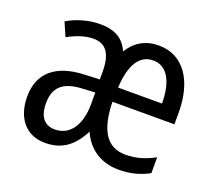

<svg xmlns="http://www.w3.org/2000/svg" viewBox="-99 -677 911 818"><g transform="rotate(20 356.5 -268.0)"><path d="M492 -546C432 -546 387 -520 356 -470C334 -522 292 -546 227 -546C170 -546 118 -529 78 -505L105 -443C145 -465 184 -478 220 -478C276 -478 304 -441 304 -359V-324L235 -321C106 -316 38 -256 38 -150C38 -58 86 10 176 10C252 10 301 -26 339 -100C370 -28 433 10 509 10C563 10 605 -1 647 -24V-96C604 -72 562 -60 515 -60C432 -60 390 -123 387 -253H668V-308C668 -444 608 -546 492 -546ZM491 -478C558 -478 588 -410 588 -318H389C394 -425 431 -478 491 -478ZM248 -262 305 -265V-213C305 -113 261 -58 196 -58C151 -58 123 -87 123 -151C123 -222 160 -258 248 -262Z"/></g></svg>

Font: Noto Sans Gurmukhi UI Condensed
Style: Regular
Weight: 400
Width: 3
Designer: Jelle Bosma - Monotype Design Team
Foundry: Monotype Imaging Inc.
Version: Version 2.004